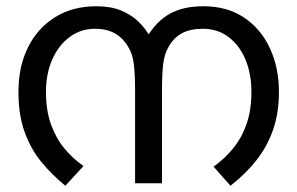

<svg xmlns="http://www.w3.org/2000/svg" viewBox="-20 -586 951 614"><path d="M288 -566Q334 -566 367 -552.5Q400 -539 423 -516.5Q446 -494 462 -465L449 -466Q480 -518 523 -542Q566 -566 630 -566Q707 -566 761 -529.5Q815 -493 843.5 -431Q872 -369 872 -292Q872 -226 854 -173Q836 -120 801.5 -75.5Q767 -31 717 8L663 -53Q698 -78 725.5 -111.5Q753 -145 768.5 -189.5Q784 -234 784 -292Q784 -350 765 -395.5Q746 -441 711 -467.5Q676 -494 629 -494Q588 -494 561.5 -479.5Q535 -465 519 -436Q506 -414 502 -382Q498 -350 498 -291V0H412V-291Q412 -348 408 -381Q404 -414 390 -436Q373 -465 347 -479.5Q321 -494 284 -494Q238 -494 202.5 -467.5Q167 -441 147 -395.5Q127 -350 127 -292Q127 -232 143.5 -187Q160 -142 187 -110Q214 -78 247 -55L189 8Q146 -27 112 -68.5Q78 -110 58.5 -164.5Q39 -219 39 -292Q39 -373 69.5 -434.5Q100 -496 156 -531Q212 -566 288 -566Z"/></svg>

Font: lmalayalam85
Style: Book
Weight: 400
Designer: Jelle Bosma - Monotype Design Team
Foundry: Monotype Imaging Inc.
Version: Version 2.003